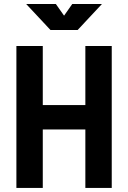

<svg xmlns="http://www.w3.org/2000/svg" viewBox="-20 -918 626 938"><path d="M397 0V-693.4H525.9V0ZM60.1 0V-693.4H189V0ZM80.6 -285.6V-404.8H507.8V-285.6ZM226.6 -771.5 107.9 -898.4H252.9L297.9 -834.5H288.1L333 -898.4H478L359.4 -771.5Z"/></svg>

Font: Cascadia Mono
Style: Regular
Weight: 400
Monospace: yes
Designer: Aaron Bell
Foundry: Saja Typeworks
Version: Version 2102.003